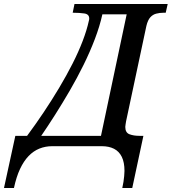

<svg xmlns="http://www.w3.org/2000/svg" viewBox="-111 -734 862 964"><path d="M-91 210 -34 -52H25Q68 -110 108.5 -170.5Q149 -231 186 -293Q223 -355 253 -414Q283 -473 304 -528Q325 -583 335 -629Q336 -631 336.5 -635Q337 -639 337 -641Q337 -663 312 -666.5Q287 -670 257 -670H254L263 -714H731L721 -670H709Q691 -670 673.5 -665.5Q656 -661 643.5 -647Q631 -633 624 -604L522 -125Q521 -117 519.5 -109.5Q518 -102 518 -97Q518 -68 539 -60Q560 -52 589 -52H609L553 210H503Q507 193 509 178.5Q511 164 512.5 150Q514 136 514 124Q514 81 500.5 53.5Q487 26 461.5 13Q436 0 400 0H151Q117 0 87 12Q57 24 32.5 49.5Q8 75 -10.5 114.5Q-29 154 -41 210ZM96 -52H396L525 -662H403Q390 -603 365.5 -538.5Q341 -474 308.5 -408Q276 -342 239 -278.5Q202 -215 165.5 -157.5Q129 -100 96 -52Z"/></svg>

Font: ET Text
Style: Italic
Weight: 470
Italic angle: -12°
Designer: Monotype Design Team
Foundry: Monotype Imaging Inc.
Version: Version 2.009